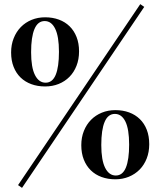

<svg xmlns="http://www.w3.org/2000/svg" viewBox="-20 -844 768 919"><path d="M85.4 55.2 66.4 42 651.4 -824.2 670.4 -811ZM195.8 -761.2Q231.9 -761.2 261.7 -750.2Q291.5 -739.3 313 -718.3Q334.5 -697.3 346.4 -667Q358.4 -636.7 358.4 -598.1Q358.4 -560.1 346.2 -529.1Q334 -498 312.3 -476.1Q290.5 -454.1 260.7 -442.1Q231 -430.2 195.8 -430.2Q159.7 -430.2 129.9 -441.2Q100.1 -452.1 78.6 -472.9Q57.1 -493.7 45.2 -523.9Q33.2 -554.2 33.2 -592.8Q33.2 -630.4 45.7 -661.4Q58.1 -692.4 79.8 -714.6Q101.6 -736.8 131.3 -749Q161.1 -761.2 195.8 -761.2ZM193.8 -743.2Q161.1 -743.2 145 -705.1Q128.9 -667 128.9 -594.2Q128.9 -521 147.5 -484.6Q166 -448.2 198.2 -448.2Q231 -448.2 246.6 -485.8Q262.2 -523.4 262.2 -596.2Q262.2 -669.9 244.1 -706.5Q226.1 -743.2 193.8 -743.2ZM532.2 -316.9Q568.4 -316.9 598.1 -305.9Q627.9 -294.9 649.4 -273.9Q670.9 -252.9 682.6 -222.7Q694.3 -192.4 694.3 -153.8Q694.3 -116.2 682.1 -85.2Q669.9 -54.2 648.2 -32.2Q626.5 -10.3 596.7 2Q566.9 14.2 532.2 14.2Q496.1 14.2 466.1 3.2Q436 -7.8 414.6 -28.8Q393.1 -49.8 381.1 -80.1Q369.1 -110.4 369.1 -148.9Q369.1 -186.5 381.6 -217.5Q394 -248.5 415.8 -270.5Q437.5 -292.5 467.3 -304.7Q497.1 -316.9 532.2 -316.9ZM529.8 -298.8Q497.1 -298.8 481 -261Q464.8 -223.1 464.8 -149.9Q464.8 -77.1 483.4 -40.5Q502 -3.9 534.2 -3.9Q566.9 -3.9 582.5 -41.7Q598.1 -79.6 598.1 -151.9Q598.1 -226.1 580.1 -262.5Q562 -298.8 529.8 -298.8Z"/></svg>

Font: SVN-Playfair Display
Style: Bold
Weight: 700
Designer: Claus Eggers Sørensen
Foundry: Claus Eggers Sørensen
Version: Version 1.004;PS 001.004;hotconv 1.0.70;makeotf.lib2.5.58329